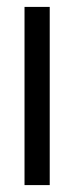

<svg xmlns="http://www.w3.org/2000/svg" viewBox="-20 -536 214 556"><path d="M51 0V-516H124V0Z"/></svg>

Font: Stick No Bills
Style: Regular
Weight: 400
Version: Version 2.000